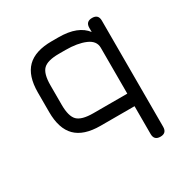

<svg xmlns="http://www.w3.org/2000/svg" viewBox="-159 -635 952 974"><g transform="rotate(-30 317.0 -148.0)"><path d="M507 200Q470 200 470 163V0H271Q173.5 0 126.8 -46.8Q80 -93.5 80 -191V-305Q80 -402.5 126.8 -449Q173.5 -495.5 271 -495.5H309Q368.5 -495.5 408.2 -479.8Q448 -464 470 -434.5V-459Q470 -495.5 507 -495.5Q543.5 -495.5 543.5 -459V163Q543.5 200 507 200ZM271 -73.5H470V-342.5Q470 -383 424.5 -402.5Q379 -422 309 -422H271Q203.5 -422 178.5 -397.2Q153.5 -372.5 153.5 -305V-191Q153.5 -123.5 178.5 -98.5Q203.5 -73.5 271 -73.5Z"/></g></svg>

Font: Jura Light SemiBold
Style: Regular
Weight: 600
Version: Version 5.106